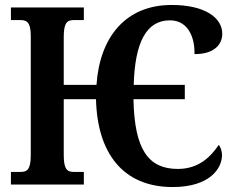

<svg xmlns="http://www.w3.org/2000/svg" viewBox="-20 -744 952 774"><path d="M676 10C827 10 875 -66 875 -119C875 -134 869 -152 862 -160C830 -113 782 -63 697 -63C578 -63 522 -141 518 -344H725V-402H519C524 -572 569 -662 665 -662C740 -662 766 -590 764 -526C837 -525 876 -560 876 -608C876 -672 807 -724 672 -724C486 -724 382 -594 369 -402H237V-597C237 -656 254 -663 277 -663H318V-714H24V-663H63C86 -663 104 -656 104 -601V-117C104 -58 87 -51 64 -51H24V0H318V-51H277C254 -51 237 -58 237 -117V-344H367C372 -129 474 10 676 10Z"/></svg>

Font: Noto Serif Condensed
Style: Bold
Weight: 700
Width: 3
Designer: Monotype Design Team
Foundry: Monotype Imaging Inc.
Version: Version 2.015